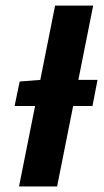

<svg xmlns="http://www.w3.org/2000/svg" viewBox="-20 -672 376 692"><path d="M32.6 -289.9 50.9 -378.2 126.9 -384.2H331.5L313.3 -289.9ZM48.6 0 178.6 -651.8H315.8L185.8 0Z"/></svg>

Font: Source Sans 3 VF
Style: Italic
Weight: 200
Italic angle: -11°
Designer: Paul D. Hunt
Foundry: Adobe Systems Incorporated
Version: Version 3.042;hotconv 1.0.118;makeotfexe 2.5.65603